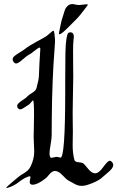

<svg xmlns="http://www.w3.org/2000/svg" viewBox="-20 -947 590 956"><path d="M374 -921.9Q378.9 -921.9 392.6 -923.8Q406.2 -925.8 410.2 -925.8Q417 -925.8 417 -922.9L415 -918.9Q377 -867.2 357.4 -848.6Q352.5 -843.8 341.8 -833Q331.1 -822.3 322.3 -813.5Q313.5 -804.7 303.7 -795.4Q293.9 -786.1 286.6 -781.2Q279.3 -776.4 276.4 -776.4Q273.4 -776.4 273.4 -780.3Q273.4 -784.2 274.4 -787.1Q277.3 -800.8 280.3 -815.9Q283.2 -831.1 286.1 -842.8Q289.1 -854.5 293.9 -868.2Q295.9 -873 298.8 -883.8Q301.8 -894.5 303.7 -899.4Q305.7 -904.3 310.5 -910.6Q315.4 -917 322.3 -921.9Q330.1 -926.8 339.8 -926.8Q344.7 -926.8 356 -924.3Q367.2 -921.9 374 -921.9ZM10.7 -10.7Q10.7 -13.7 21.5 -23.4Q32.2 -33.2 49.8 -47.9Q67.4 -62.5 72.3 -66.4Q80.1 -73.2 93.8 -81.1Q107.4 -88.9 116.7 -97.2Q126 -105.5 131.8 -117.2Q150.4 -154.3 150.4 -193.4Q150.4 -205.1 148.9 -228.5Q147.5 -252 147.5 -265.6Q147.5 -271.5 148.4 -304.2Q149.4 -336.9 149.4 -376Q149.4 -447.3 144.5 -447.3Q142.6 -447.3 134.8 -437.5Q127 -427.7 123 -425.8Q118.2 -422.9 108.9 -416.5Q99.6 -410.2 92.3 -406.2Q85 -402.3 80.1 -402.3Q74.2 -402.3 69.8 -407.7Q65.4 -413.1 65.4 -418.9Q65.4 -426.8 74.2 -434.6Q83 -442.4 97.2 -451.7Q111.3 -460.9 117.2 -467.8Q122.1 -473.6 140.6 -484.9Q159.2 -496.1 162.1 -509.8Q173.8 -552.7 173.8 -571.3Q175.8 -630.9 180.7 -702.1V-704.1Q180.7 -710 176.8 -710Q171.9 -710 152.3 -694.3Q132.8 -678.7 125 -674.8Q114.3 -669.9 92.3 -650.4Q70.3 -630.9 60.5 -630.9Q53.7 -630.9 48.3 -637.7Q43 -644.5 43 -651.4Q43 -660.2 52.2 -668Q61.5 -675.8 78.6 -686Q95.7 -696.3 101.6 -701.2Q125 -719.7 161.1 -738.8Q197.3 -757.8 211.9 -767.6Q215.8 -770.5 223.6 -777.3Q231.4 -784.2 237.3 -789.1Q243.2 -793.9 246.1 -793.9Q249 -793.9 251 -779.8Q252.9 -765.6 253.9 -752V-737.3Q253.9 -729.5 252 -709Q250 -688.5 246.1 -623Q242.2 -557.6 239.3 -453.1Q238.3 -413.1 237.8 -354.5Q237.3 -295.9 237.3 -273.4Q237.3 -255.9 231.9 -226.6Q226.6 -197.3 226.6 -184.6Q226.6 -161.1 236.3 -161.1Q239.3 -161.1 248.5 -163.6Q257.8 -166 262.7 -166Q266.6 -166 272.9 -164.1Q279.3 -162.1 281.2 -162.1Q304.7 -162.1 304.7 -488.3V-547.9Q304.7 -631.8 305.7 -680.2Q306.6 -728.5 310.5 -752Q314.5 -775.4 318.4 -780.8Q322.3 -786.1 330.1 -786.1Q347.7 -786.1 347.7 -763.7Q347.7 -757.8 345.7 -743.7Q343.8 -729.5 343.8 -689.5Q343.8 -668 344.2 -626.5Q344.7 -585 344.7 -564.5Q344.7 -538.1 343.3 -481.4Q341.8 -424.8 341.8 -387.7Q341.8 -360.4 342.3 -330.1Q342.8 -299.8 342.8 -293.9Q342.8 -281.2 342.3 -257.8Q341.8 -234.4 341.8 -223.6Q341.8 -182.6 350.6 -150.4Q353.5 -140.6 370.6 -139.2Q387.7 -137.7 392.6 -134.8Q401.4 -128.9 418.9 -106.4Q436.5 -84 454.1 -84Q471.7 -84 494.1 -115.2Q516.6 -146.5 526.4 -146.5Q532.2 -146.5 538.1 -139.6Q543.9 -132.8 543.9 -126Q543.9 -117.2 537.1 -107.9Q530.3 -98.6 512.2 -83.5Q494.1 -68.4 492.2 -66.4Q475.6 -49.8 440.9 -35.6Q406.2 -21.5 388.7 -21.5Q376 -21.5 366.7 -24.4Q357.4 -27.3 341.8 -36.6Q326.2 -45.9 321.3 -47.9Q311.5 -52.7 291.5 -74.2Q271.5 -95.7 253.9 -95.7Q239.3 -95.7 225.1 -78.1Q210.9 -60.5 204.1 -56.6Q166 -27.3 142.6 -27.3Q127.9 -27.3 127.9 -41Q127.9 -44.9 129.9 -53.7Q131.8 -62.5 131.8 -65.4Q131.8 -69.3 127.9 -69.3H126Q101.6 -62.5 75.2 -41.5Q48.8 -20.5 17.6 -11.7Q14.6 -10.7 10.7 -10.7Z"/></svg>

Font: Isabella
Style: Medium
Weight: 500
Designer: John Stracke
Version: Version 001.202